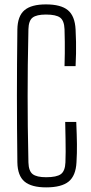

<svg xmlns="http://www.w3.org/2000/svg" viewBox="-20 -824 403 851"><path d="M184.5 6.5Q119.5 6.5 88.8 -19.2Q58 -45 57 -104.5Q56 -186 55.5 -258.2Q55 -330.5 55 -399.5Q55 -468.5 55.5 -540.8Q56 -613 57 -693.5Q58 -753 88.5 -778.8Q119 -804.5 183.5 -804.5Q250 -804.5 281 -778.8Q312 -753 315 -693.5Q316.5 -663.5 317 -638Q317.5 -612.5 317 -587Q316.5 -561.5 315 -531H266Q267 -562 267.2 -587.5Q267.5 -613 267.2 -638.5Q267 -664 266 -694.5Q264.5 -732.5 246.5 -746Q228.5 -759.5 183.5 -759.5Q142 -759.5 124.5 -746Q107 -732.5 106 -694.5Q104 -605.5 103.2 -534.8Q102.5 -464 102.5 -399.2Q102.5 -334.5 103.2 -264Q104 -193.5 106 -104Q107 -66 124.8 -52.2Q142.5 -38.5 184.5 -38.5Q231 -38.5 249.8 -52.2Q268.5 -66 270 -104Q271 -127 271 -151.2Q271 -175.5 270.5 -207.2Q270 -239 269 -283.5H318Q320.5 -225 321 -185.5Q321.5 -146 319 -104.5Q316 -45 284.2 -19.2Q252.5 6.5 184.5 6.5Z"/></svg>

Font: Big Shoulders Text Thin ExtraLight
Style: Regular
Weight: 250
Version: Version 2.002